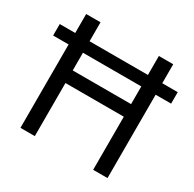

<svg xmlns="http://www.w3.org/2000/svg" viewBox="-156 -879 1053 1043"><g transform="rotate(30 370.5 -357.0)"><path d="M97 0V-523H0V-595H97V-714H187V-595H553V-714H643V-595H740V-523H643V0H553V-333H187V0ZM187 -412H553V-523H187Z"/></g></svg>

Font: Noto Sans Thai Looped
Style: Regular
Weight: 400
Designer: Sasikarn Vongin, Ben Mitchell
Foundry: The Fontpad Ltd
Version: Version 1.001; ttfautohint (v1.8.4.7-5d5b)